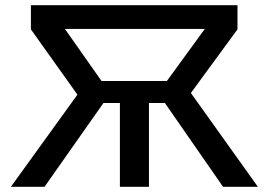

<svg xmlns="http://www.w3.org/2000/svg" viewBox="-20 -720 1036 740"><path d="M21.9 0 278.4 -355.2 99.1 -606.8V-700H895.3V-606.8L715.7 -361.6L973.9 0H839.7L589.1 -361L769.3 -608.5H230.2L404.8 -360.1L151.6 0ZM442.1 0V-323.1H325.2V-407.9H670.7V-323.1H554.1V0Z"/></svg>

Font: Geologica-Sharp
Style: Regular
Weight: 100
Designer: Sindre Bremnes, Frode Helland
Foundry: Monokrom Skriftforlag AS
Version: Version 1.010;gftools[0.9.28]